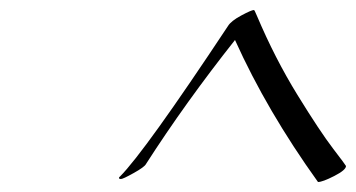

<svg xmlns="http://www.w3.org/2000/svg" viewBox="-20 -908 712 384"><path d="M436 -856Q442 -866 462.5 -877Q483 -888 488 -888Q489 -888 494 -876Q530 -791 575 -718Q620 -645 646 -611Q672 -577 672 -576Q672 -568 648.5 -556Q625 -544 616 -544Q514 -686 450 -828Q351 -703 272 -580Q269 -574 247.5 -562Q226 -550 222 -550Q218 -550 218 -552Q218 -554 220 -555Q269 -604 436 -856Z"/></svg>

Font: Miama
Style: Regular
Weight: 400
Italic angle: 16.5°
Designer: Linus Romer
Foundry: Linus Romer
Version: 0.32